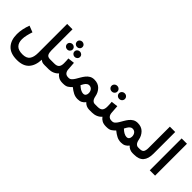

<svg xmlns="http://www.w3.org/2000/svg" viewBox="100 -1679 2915 2915"><g transform="rotate(45 1558.0 -221.5)"><path d="M320.3 242.2Q179.7 242.2 111.6 167.7Q43.5 93.3 43.5 -36.1Q43.5 -91.3 55.7 -149.7Q67.9 -208 88.9 -262.7L191.9 -222.7Q176.8 -178.2 164.8 -128.4Q152.8 -78.6 152.8 -34.7Q152.8 40.5 192.9 81.3Q232.9 122.1 320.3 122.1Q404.8 122.1 439.7 74.7Q474.6 27.3 474.6 -63V-685.1H589.4V-230.5Q589.4 -180.2 605.5 -150.9Q621.6 -121.6 672.9 -121.6H687V0H673.8Q640.6 0 622.6 -6.8Q604.5 -13.7 586.4 -28.8Q581.1 101.1 516.4 171.6Q451.7 242.2 320.3 242.2Z M768.6 -600.6Q768.6 -625 785.9 -641.4Q803.2 -657.7 828.1 -657.7Q853 -657.7 870.4 -641.4Q887.7 -625 887.7 -600.6Q887.7 -576.2 870.4 -559.6Q853 -543 828.1 -543Q803.2 -543 785.9 -559.8Q768.6 -576.7 768.6 -600.6ZM848.1 -468.8Q848.1 -493.2 865.7 -509.8Q883.3 -526.4 908.2 -526.4Q933.1 -526.4 950.4 -509.8Q967.8 -493.2 967.8 -468.8Q967.8 -444.8 950.4 -428Q933.1 -411.1 908.2 -411.1Q883.3 -411.1 865.7 -428Q848.1 -444.8 848.1 -468.8ZM688.5 -468.8Q688.5 -493.2 706.1 -509.8Q723.6 -526.4 748.5 -526.4Q773.4 -526.4 790.8 -509.8Q808.1 -493.2 808.1 -468.8Q808.1 -444.8 790.8 -428Q773.4 -411.1 748.5 -411.1Q723.6 -411.1 706.1 -428Q688.5 -444.8 688.5 -468.8ZM668 -121.6H760.7Q817.4 -121.6 840.1 -148.2Q862.8 -174.8 862.8 -227.1Q862.8 -253.9 861.6 -278.8Q860.4 -303.7 857.9 -327.6L964.8 -340.3L974.1 -210.4Q976.6 -169.9 997.3 -145.8Q1018.1 -121.6 1060.1 -121.6H1069.8V0H1059.1Q1008.3 0 974.1 -18.3Q939.9 -36.6 918.5 -67.4Q890.1 -34.7 848.6 -17.3Q807.1 0 760.7 0H668Z M1071.8 0H1051.3L1051.8 -121.6H1069.3Q1096.7 -121.6 1116.9 -140.4Q1137.2 -159.2 1155 -188.7Q1172.9 -218.3 1191.7 -251.2Q1210.4 -284.2 1233.9 -313.7Q1257.3 -343.3 1289.3 -362.1Q1321.3 -380.9 1365.7 -380.9Q1445.8 -380.9 1493.7 -332Q1541.5 -283.2 1554.7 -211.9Q1564 -163.6 1584.5 -142.6Q1605 -121.6 1630.4 -121.6H1643.1V0H1629.9Q1598.6 0 1568.6 -13.7Q1538.6 -27.3 1520 -50.8Q1497.1 -20 1467 -4.4Q1437 11.2 1392.6 11.2Q1342.3 11.2 1299.6 -10.5Q1256.8 -32.2 1213.4 -67.9Q1185.1 -38.1 1155.8 -19Q1126.5 0 1071.8 0ZM1369.1 -264.6Q1347.7 -264.6 1329.8 -250Q1312 -235.4 1298.6 -213.9Q1285.2 -192.4 1274.9 -171.4Q1290.5 -156.2 1305.2 -145.3Q1319.8 -134.3 1333 -126.5Q1350.6 -116.7 1365.7 -112.3Q1380.9 -107.9 1392.6 -107.9Q1422.9 -107.9 1436.3 -126.5Q1449.7 -145 1449.7 -173.3Q1449.7 -211.9 1428.2 -238.3Q1406.7 -264.6 1369.1 -264.6Z M1774.9 -498.5Q1774.9 -523.9 1793.5 -541.3Q1812 -558.6 1837.9 -558.6Q1864.3 -558.6 1882.3 -541.3Q1900.4 -523.9 1900.4 -498.5Q1900.4 -473.1 1882.3 -455.8Q1864.3 -438.5 1837.9 -438.5Q1812 -438.5 1793.5 -455.8Q1774.9 -473.1 1774.9 -498.5ZM1614.7 -498.5Q1614.7 -523.9 1633.1 -541.3Q1651.4 -558.6 1677.7 -558.6Q1703.6 -558.6 1721.9 -541.3Q1740.2 -523.9 1740.2 -498.5Q1740.2 -473.1 1721.9 -455.8Q1703.6 -438.5 1677.7 -438.5Q1651.4 -438.5 1633.1 -455.8Q1614.7 -473.1 1614.7 -498.5ZM1623.5 -121.6H1691.9Q1748.5 -121.6 1771.2 -148.2Q1793.9 -174.8 1793.9 -227.1Q1793.9 -253.9 1792.7 -278.8Q1791.5 -303.7 1789.1 -327.6L1896 -340.3L1905.3 -210.4Q1907.7 -169.9 1928.5 -145.8Q1949.2 -121.6 1991.2 -121.6H2001V0H1990.2Q1939.5 0 1905.3 -18.3Q1871.1 -36.6 1849.6 -67.4Q1821.3 -34.7 1779.8 -17.3Q1738.3 0 1691.9 0H1623.5Z M2003.4 0H1982.9L1983.4 -121.6H2001Q2028.3 -121.6 2048.6 -140.4Q2068.8 -159.2 2086.7 -188.7Q2104.5 -218.3 2123.3 -251.2Q2142.1 -284.2 2165.5 -313.7Q2189 -343.3 2220.9 -362.1Q2252.9 -380.9 2297.4 -380.9Q2377.4 -380.9 2425.3 -332Q2473.1 -283.2 2486.3 -211.9Q2495.6 -163.6 2516.1 -142.6Q2536.6 -121.6 2562 -121.6H2574.7V0H2561.5Q2530.3 0 2500.2 -13.7Q2470.2 -27.3 2451.7 -50.8Q2428.7 -20 2398.7 -4.4Q2368.7 11.2 2324.2 11.2Q2273.9 11.2 2231.2 -10.5Q2188.5 -32.2 2145 -67.9Q2116.7 -38.1 2087.4 -19Q2058.1 0 2003.4 0ZM2300.8 -264.6Q2279.3 -264.6 2261.5 -250Q2243.7 -235.4 2230.2 -213.9Q2216.8 -192.4 2206.5 -171.4Q2222.2 -156.2 2236.8 -145.3Q2251.5 -134.3 2264.6 -126.5Q2282.2 -116.7 2297.4 -112.3Q2312.5 -107.9 2324.2 -107.9Q2354.5 -107.9 2367.9 -126.5Q2381.3 -145 2381.3 -173.3Q2381.3 -211.9 2359.9 -238.3Q2338.4 -264.6 2300.8 -264.6Z M2556.2 -121.6H2593.8Q2647.5 -121.6 2663.6 -148.9Q2679.7 -176.3 2679.7 -225.6V-685.1H2794.4V-218.3Q2794.4 -110.4 2746.6 -55.2Q2698.7 0 2593.3 0H2556.2Z M3046.9 -685.1V-0.5H2932.6V-685.1Z"/></g></svg>

Font: Vazirmatn RD SemiBold
Style: Regular
Weight: 600
Designer: Saber Rastikerdar
Foundry: Saber Rastikerdar
Version: Version 32.102